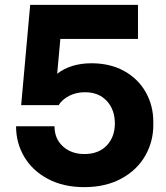

<svg xmlns="http://www.w3.org/2000/svg" viewBox="-20 -750 684 789"><path d="M46 -231H204Q204 -180 238.5 -148.5Q273 -117 327 -117Q385 -117 418.5 -152Q452 -187 452 -243Q452 -299 419 -335Q386 -371 329 -371Q294 -371 265 -356.5Q236 -342 221 -318H67L104 -730H547V-590H228L215 -447Q271 -490 356 -490Q433 -490 490.5 -458Q548 -426 579 -371Q610 -316 610 -249V-236Q610 -168 576.5 -109.5Q543 -51 478.5 -16Q414 19 326 19Q241 19 177.5 -14.5Q114 -48 80 -105Q46 -162 46 -231Z"/></svg>

Font: Sora-SIA
Style: Bold
Weight: 700
Designer: Jonathan Barnbrook, Julián Moncada
Foundry: Barnbrook Fonts
Version: Version 2.000